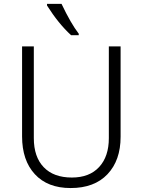

<svg xmlns="http://www.w3.org/2000/svg" viewBox="-20 -951 729 981"><path d="M596.2 -713.9V-252Q596.2 -131.8 529.3 -61Q462.4 9.8 340.8 9.8Q223.1 9.8 158 -61Q92.8 -131.8 92.8 -253.9V-713.9H152.8V-245.1Q152.8 -149.4 203.4 -96.7Q253.9 -43.9 347.2 -43.9Q437 -43.9 486.6 -97.7Q536.1 -151.4 536.1 -245.1V-713.9ZM382.3 -771H343.3Q278.8 -830.1 220.2 -922.9V-931.2H294.4Q342.3 -830.6 382.3 -778.8Z"/></svg>

Font: Droid Sans TV
Style: Regular
Weight: 300
Version: Version 1.00